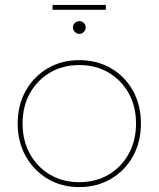

<svg xmlns="http://www.w3.org/2000/svg" viewBox="-20 -762 646 782"><path d="M303 -517Q375 -517 432 -484Q489 -451 521.5 -392.5Q554 -334 554 -259Q554 -184 521.5 -125.5Q489 -67 432 -33.5Q375 0 303 0Q231 0 174.5 -33.5Q118 -67 85 -125.5Q52 -184 52 -259Q52 -334 85 -392.5Q118 -451 174.5 -484Q231 -517 303 -517ZM303 -497Q236 -497 184 -466.5Q132 -436 102 -382.5Q72 -329 72 -259Q72 -189 102 -135Q132 -81 184 -50.5Q236 -20 303 -20Q370 -20 422 -50.5Q474 -81 504 -135Q534 -189 534 -259Q534 -329 504 -382.5Q474 -436 422 -466.5Q370 -497 303 -497ZM303 -676Q314 -676 321.5 -668.5Q329 -661 329 -650Q329 -640 321.5 -632Q314 -624 303 -624Q293 -624 285 -632Q277 -640 277 -650Q277 -661 285 -668.5Q293 -676 303 -676ZM194 -742H411V-722H194Z"/></svg>

Font: Alexandria Thin
Style: Regular
Weight: 250
Designer: Mohamed Gaber
Foundry: Kief Type Foundry
Version: Version 5.100